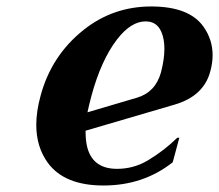

<svg xmlns="http://www.w3.org/2000/svg" viewBox="-20 -567 681 597"><path d="M301.8 9.8Q180.7 9.8 128.9 -60.5Q92.8 -109.9 92.8 -178.7Q92.8 -220.2 106 -268.6Q139.6 -394.5 240.7 -474.6Q332 -546.9 450.2 -546.9Q568.4 -546.9 612.8 -483.9Q641.1 -443.8 641.1 -395.5Q641.1 -371.1 633.8 -344.7Q613.3 -268.1 522.9 -241.7L246.1 -160.6Q246.1 -132.8 250 -114.7Q265.6 -42 343.8 -42Q396 -42 439.9 -68.4Q489.7 -98.1 531.2 -138.7H537.6L517.1 -62.5Q425.8 9.8 301.8 9.8ZM252 -217.8 405.8 -263.2Q463.4 -280.3 480.5 -341.8Q491.2 -382.8 491.2 -415.5Q491.2 -430.7 488.8 -443.8Q478.5 -500.5 432.9 -500.5Q387.2 -500.5 343.8 -444.3Q294.4 -379.9 264.2 -268.6Q255.9 -236.8 252 -217.8Z"/></svg>

Font: Cursive Sans
Style: Bold
Weight: 700
Italic angle: -15°
Designer: Wojciech Kalinowski "wmk69" (wmk69@o2.pl)
Foundry: Wojciech Kalinowski "wmk69" (wmk69@o2.pl)
Version: Wersja 3.1.0; 2022-02-18